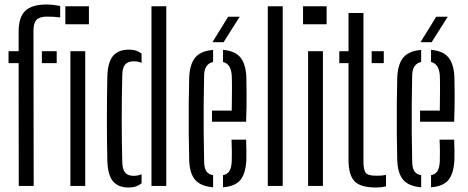

<svg xmlns="http://www.w3.org/2000/svg" viewBox="-20 -828 2084 855"><path d="M18 -547V-600H63V-686.5Q63 -751.5 92.5 -779.8Q122 -808 188 -808Q201.5 -808 218.2 -806Q235 -804 248 -801.5V-750.5Q220 -754 189 -754Q157 -754 143 -740Q129 -726 129 -691L130 0H63.5L63 -547ZM166.5 -547V-600H232.5V-547ZM271 -720V-800H376V-720ZM293.5 0V-600H359.5V0Z M654.5 0V-800H720.5V0ZM458 -112Q456 -198 456 -295.5Q456 -393 458 -488Q460 -552 483.8 -579.5Q507.5 -607 554.5 -607Q573.5 -607 586.8 -602.2Q600 -597.5 610.5 -589V-548Q595.5 -555 576 -555Q549.5 -555 537.2 -540.5Q525 -526 524.5 -492.5Q519.5 -286 524.5 -107.5Q525 -74.5 536.8 -59.8Q548.5 -45 575.5 -45Q594.5 -45 610.5 -52V-12Q600 -3 586 2Q572 7 553.5 7Q506 7 483 -20.8Q460 -48.5 458 -112Z M924 -286V-335.5H1012Q1013 -388.5 1013 -430.5Q1013 -472.5 1012 -492.5Q1008.5 -543.5 973 -552V-606Q1025.5 -601.5 1049.8 -573.2Q1074 -545 1077 -486Q1077.5 -463 1078 -408.5Q1078.5 -354 1076 -286ZM822.5 -115Q821 -169 820.5 -234Q820 -299 820.5 -364Q821 -429 822.5 -484Q825.5 -544 850.2 -572.8Q875 -601.5 929 -605.5V-552Q890 -543.5 889 -492.5Q887.5 -421 887 -361Q886.5 -301 887 -240.8Q887.5 -180.5 889 -109Q889.5 -79.5 898.8 -65.5Q908 -51.5 929 -48V6Q874 1.5 849.2 -27Q824.5 -55.5 822.5 -115ZM973 6V-48Q992.5 -52 1001.5 -66Q1010.5 -80 1012 -109Q1012.5 -128 1012.5 -152Q1012.5 -176 1011 -206H1076Q1077 -183.5 1077.2 -159Q1077.5 -134.5 1077 -115Q1074 -55 1050.5 -26.5Q1027 2 973 6ZM926 -640 996 -753.5H1047.5L975.5 -640Z M1172.5 0V-800H1239V0Z M1329.5 -720V-800H1434.5V-720ZM1352 0V-600H1418V0Z M1491 -547V-600H1532V-770H1598.5V-108.5Q1598.5 -72.5 1608.2 -59Q1618 -45.5 1655.5 -45.5Q1670 -45.5 1678.8 -46.2Q1687.5 -47 1699 -49V2Q1678 7 1654.5 7Q1584.5 7 1558.2 -21.5Q1532 -50 1532 -115V-547ZM1635 -547V-600H1689V-547Z M1850.5 -286V-335.5H1938.5Q1939.5 -388.5 1939.5 -430.5Q1939.5 -472.5 1938.5 -492.5Q1935 -543.5 1899.5 -552V-606Q1952 -601.5 1976.2 -573.2Q2000.5 -545 2003.5 -486Q2004 -463 2004.5 -408.5Q2005 -354 2002.5 -286ZM1749 -115Q1747.5 -169 1747 -234Q1746.5 -299 1747 -364Q1747.5 -429 1749 -484Q1752 -544 1776.8 -572.8Q1801.5 -601.5 1855.5 -605.5V-552Q1816.5 -543.5 1815.5 -492.5Q1814 -421 1813.5 -361Q1813 -301 1813.5 -240.8Q1814 -180.5 1815.5 -109Q1816 -79.5 1825.2 -65.5Q1834.5 -51.5 1855.5 -48V6Q1800.5 1.5 1775.8 -27Q1751 -55.5 1749 -115ZM1899.5 6V-48Q1919 -52 1928 -66Q1937 -80 1938.5 -109Q1939 -128 1939 -152Q1939 -176 1937.5 -206H2002.5Q2003.5 -183.5 2003.8 -159Q2004 -134.5 2003.5 -115Q2000.5 -55 1977 -26.5Q1953.5 2 1899.5 6ZM1852.5 -640 1922.5 -753.5H1974L1902 -640Z"/></svg>

Font: Big Shoulders Stencil Display
Style: Regular
Weight: 400
Designer: Patric King
Foundry: XO Type Co
Version: Version 1.000